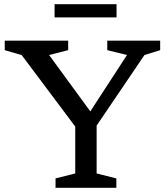

<svg xmlns="http://www.w3.org/2000/svg" viewBox="-20 -891 794 911"><path d="M83 -629.5 2.5 -653V-698H303.5V-653L213 -630L419.5 -347.5L398.5 -347L582.5 -630L489 -653V-698H740V-653L665.5 -630L438.5 -295V-68L532 -44.5V0H243.5V-44.5L337 -68V-290.5ZM239 -808.5V-871H533V-808.5Z"/></svg>

Font: Newsreader 9pt
Style: Regular
Weight: 400
Designer: Hugues Gentile
Foundry: Production Type
Version: Version 1.003